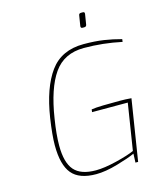

<svg xmlns="http://www.w3.org/2000/svg" viewBox="-133 -1012 917 1111"><g transform="rotate(-15 325.5 -456.5)"><path d="M115 -217Q115 -277 130 -377Q157 -552 225.5 -646Q294 -740 427 -740Q495 -740 547.5 -732Q600 -724 651 -710L649 -694Q536 -718 423 -718Q304 -718 242.5 -630Q181 -542 154 -368Q139 -275 139 -209Q139 -107 178.5 -61.5Q218 -16 308 -16Q359 -16 432.5 -34Q506 -52 543 -69L587 -347H373L375 -363Q399 -367 444.5 -368Q490 -369 546 -369Q578 -369 614 -366L556 0H540L542 -53Q505 -36 432.5 -15Q360 6 304 6Q203 6 159 -47Q115 -100 115 -217ZM436 -843V-845L446 -907Q447 -919 460 -919H471Q481 -919 481 -910V-907L471 -845Q469 -833 457 -833H446Q436 -833 436 -843Z"/></g></svg>

Font: Exo Thin
Style: Italic
Weight: 250
Italic angle: -9°
Designer: Natanael Gama
Foundry: Natanael Gama
Version: Version 1.500; ttfautohint (v1.6)